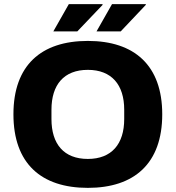

<svg xmlns="http://www.w3.org/2000/svg" viewBox="-20 -897 850 929"><path d="M447 -745H564L686 -874L685 -877H522ZM238 -745H354L477 -874L475 -877H313ZM405 12C630 12 765 -106 765 -344C765 -581 630 -699 405 -699C179 -699 45 -581 45 -344C45 -106 179 12 405 12ZM405 -128C289 -128 229 -200 229 -321V-366C229 -487 289 -559 405 -559C520 -559 581 -487 581 -366V-321C581 -200 520 -128 405 -128Z"/></svg>

Font: Archivo ExtraBold
Style: Regular
Weight: 800
Designer: Hector Gatti
Foundry: Omnibus-Type
Version: Version 2.001